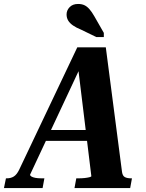

<svg xmlns="http://www.w3.org/2000/svg" viewBox="-66 -949 737 969"><path d="M157 -293H404L396 -238H138ZM326 -625 345 -621 86 -68Q85 -63 92 -58.5Q99 -54 112 -51.5Q125 -49 142 -49H158L149 0H-46L-36 -49H-31Q-11 -49 4 -58.5Q19 -68 31 -93L324 -710H468L550 -80Q553 -61 564.5 -55Q576 -49 596 -49H600L591 0H310L319 -49H333Q347 -49 361 -50.5Q375 -52 385 -54.5Q395 -57 395 -60ZM420 -762H458V-783L410 -867Q398 -888 386 -902Q374 -916 360.5 -922.5Q347 -929 328 -929Q301 -929 285.5 -913Q270 -897 270 -876Q270 -859 278 -845.5Q286 -832 302.5 -820.5Q319 -809 344 -799Z"/></svg>

Font: Roboto Serif 72pt SemiCondensed SemiBold
Style: Italic
Weight: 600
Width: 4
Italic angle: -10°
Designer: Greg Gazdowicz
Foundry: Commercial Type
Version: Version 1.008